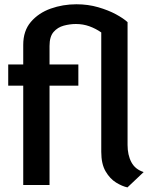

<svg xmlns="http://www.w3.org/2000/svg" viewBox="-20 -844 706 876"><path d="M86 0V-453H17.5V-550H86V-639.5Q86 -703.5 121 -744.2Q156 -785 211.5 -804.8Q267 -824.5 328.5 -824.5Q381.5 -824.5 428 -811Q474.5 -797.5 509 -778.8Q543.5 -760 562 -743V-183Q562 -136.5 579.5 -103.8Q597 -71 635.5 -59L561.5 11Q537.5 6 509.5 -11.2Q481.5 -28.5 461.8 -62.2Q442 -96 442 -151V-696Q417 -713.5 388 -724Q359 -734.5 326.5 -734.5Q299 -734.5 271 -727Q243 -719.5 224.5 -698.2Q206 -677 206 -634.5V-550H337.5V-453H206V0Z"/></svg>

Font: Junction SemiBold
Style: Regular
Weight: 600
Designer: Caroline Hadilaksono
Foundry: Caroline Hadilaksono, Tyler Finck, The League of Moveable Type
Version: Version 2.000; ttfautohint (v1.8.3)